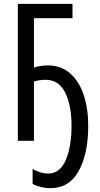

<svg xmlns="http://www.w3.org/2000/svg" viewBox="-20 -734 521 1001"><path d="M157 -309V0H73V-714H358V-639H157V-382Q193 -393 229 -393Q298 -393 345.5 -351.5Q393 -310 416.5 -238.5Q440 -167 440 -78Q440 67 390.5 157Q341 247 243 247Q218 247 193 241Q168 235 150 225V147Q192 171 230 171Q293 171 323 100Q353 29 353 -78Q353 -186 319.5 -252Q286 -318 218 -318Q187 -318 157 -309Z"/></svg>

Font: Noto Sans UI Cond
Style: Regular
Weight: 400
Width: 3
Designer: Monotype Design Team
Foundry: Monotype Imaging Inc.
Version: Version 1.001